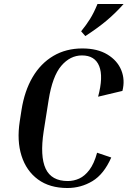

<svg xmlns="http://www.w3.org/2000/svg" viewBox="-20 -933 640 963"><path d="M318 10Q229 10 170.5 -33Q112 -76 88 -151.5Q64 -227 79 -324L88 -382Q103 -477 143.5 -546Q184 -615 247.5 -652.5Q311 -690 393 -690Q469 -690 519 -659.5Q569 -629 588.5 -580.5Q608 -532 594 -477L472 -448Q499 -548 477.5 -601.5Q456 -655 391 -655Q332 -655 287.5 -603Q243 -551 224 -432L199 -274Q180 -149 209 -87Q238 -25 320 -25Q350 -25 377.5 -37.5Q405 -50 428.5 -81Q452 -112 467 -167L538 -143Q501 -59 443.5 -24.5Q386 10 318 10ZM408 -752 387 -776Q413 -808 432 -838.5Q451 -869 469 -913H600Q559 -867 515 -830Q471 -793 408 -752Z"/></svg>

Font: Inria Serif
Style: Bold Italic
Weight: 700
Italic angle: -10°
Designer: Black Foundry Team
Foundry: Black Foundry
Version: Version 1.000; ttfautohint (v1.8.3)